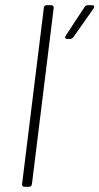

<svg xmlns="http://www.w3.org/2000/svg" viewBox="-20 -720 383 740"><path d="M74 0H92C98 0 102 -4 103 -10L187 -690C187 -696 184 -700 178 -700H160C154 -700 149 -696 149 -690L65 -10C65 -4 68 0 74 0ZM239 -570H250C255 -570 260 -573 263 -577L341 -688C345 -695 343 -700 335 -700H319C314 -700 309 -698 306 -693L233 -582C229 -575 231 -570 239 -570Z"/></svg>

Font: Barlow ExtraLight
Style: Italic
Weight: 275
Italic angle: -7°
Designer: Jeremy Tribby
Foundry: Tribby Type
Version: Version 1.422;hotconv 1.0.109;makeotfexe 2.5.65596